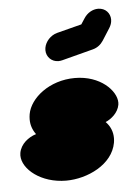

<svg xmlns="http://www.w3.org/2000/svg" viewBox="-43 -536 411 574"><g transform="rotate(-5 162.5 -249.0)"><path d="M308.1 -459C308.5 -461.3 308.7 -463.5 308.7 -465.7C308.7 -484.5 294.8 -501.2 272.4 -501.2C256.4 -501.2 239.9 -492.1 229.8 -476.2L218.6 -459L144.3 -439.9C124.5 -434.6 108.8 -417.3 105.5 -398.5C105.1 -396.1 104.9 -393.7 104.9 -391.4C104.9 -370.8 121.1 -355.6 140.9 -355.6C144.6 -355.6 148.5 -356.1 152.5 -357.1L246.8 -381.7C260.2 -385.3 270.7 -393.5 278.3 -405.3L300.9 -440.8C304.7 -446.8 307.1 -453 308.1 -459ZM308 -210C308.3 -212.1 308.5 -214.3 308.5 -216.5C308.5 -252.4 261.1 -301 185.2 -301C108.6 -301 49.9 -252.9 41.4 -205.2C40.5 -199.8 40 -194.5 40 -189.3C40 -173.1 44.8 -158.2 55.2 -144C32.3 -137.2 8.2 -118.7 3.6 -92.1C3.1 -89.6 2.9 -87 2.9 -84.4C2.9 -43.1 57.9 2.4 133.3 2.4C196.6 2.4 273.5 -33.2 285 -98.1C285.8 -102.9 286.2 -107.6 286.2 -112.2C286.2 -131.3 279 -148.3 265.7 -161.8C283.1 -169.2 303.8 -186.3 308 -210Z"/></g></svg>

Font: TudorRose
Style: BoldOblique
Weight: 500
Version: Version 001.000